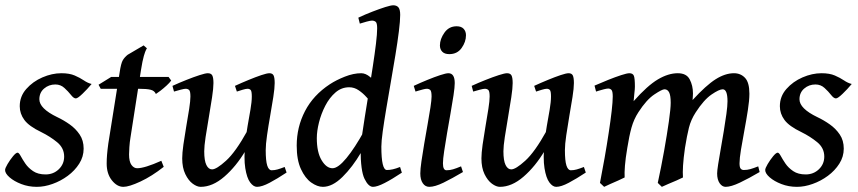

<svg xmlns="http://www.w3.org/2000/svg" viewBox="-24 -703 3311 741"><path d="M329.6 -378.9Q313 -358.9 294.4 -341.1Q275.9 -323.2 268.6 -323.2Q260.3 -323.2 249.8 -336.7Q239.3 -350.1 224.6 -363.5Q210 -377 189.5 -377Q164.6 -377 146.2 -361.3Q127.9 -345.7 127.9 -319.8Q127.9 -284.2 196.8 -251Q221.7 -239.3 244.9 -222.9Q268.1 -206.5 283.4 -183.8Q298.8 -161.1 298.8 -129.4Q298.8 -98.1 281.7 -71.3Q264.6 -44.4 237.5 -24.4Q210.4 -4.4 179 6.8Q147.5 18.1 118.2 18.1Q85.9 18.1 58.1 7.3Q30.3 -3.4 12.9 -18.6Q-4.4 -33.7 -4.4 -46.9Q-4.4 -53.7 5.1 -69.8Q14.6 -85.9 26.1 -99.9Q37.6 -113.8 43.9 -113.8Q48.8 -113.8 55.7 -101.1Q62.5 -88.4 73.7 -71.8Q85 -55.2 103.8 -42.5Q122.6 -29.8 151.9 -29.8Q182.1 -29.8 202.9 -49.8Q223.6 -69.8 223.6 -98.6Q223.6 -131.8 196.5 -154.1Q169.4 -176.3 135.7 -192.9Q87.9 -215.8 70.1 -240Q52.2 -264.2 52.2 -293Q52.2 -331.1 77.4 -359.6Q102.5 -388.2 139.6 -404.3Q176.8 -420.4 212.9 -420.4Q244.1 -420.4 264.4 -411.6Q284.7 -402.8 299.8 -392.6Q314.9 -382.3 329.6 -378.9Z M636.7 -392.1Q630.9 -383.8 618.9 -372.8Q606.9 -361.8 595.2 -352.8Q583.5 -343.8 577.6 -340.3Q572.3 -353 557.1 -356.7Q542 -360.4 510.3 -360.4H364.7L356.4 -376L405.3 -406.2H626.5ZM607.9 -59.1Q562 -22.9 518.1 -2.4Q474.1 18.1 452.1 18.1Q427.7 18.1 407.7 -7.1Q387.7 -32.2 387.7 -71.8Q387.7 -88.9 389.2 -106.4Q390.6 -124 394 -148.9L437.5 -421.9Q442.9 -459 450 -470.7Q457 -482.4 468.8 -491.7L530.3 -527.8L543 -516.6Q543 -516.6 539.8 -511Q536.6 -505.4 531.2 -487.3Q525.9 -469.2 520 -432.1L479.5 -171.9Q476.6 -154.8 475.3 -135.3Q474.1 -115.7 474.1 -106.9Q474.1 -79.1 483.4 -66.4Q492.7 -53.7 505.4 -53.7Q534.2 -53.7 598.6 -82.5Z M1082 -37.1Q1045.9 -13.2 1016.4 2.4Q986.8 18.1 967.8 18.1Q954.1 18.1 941.4 1Q928.7 -16.1 922.6 -54Q916.5 -91.8 922.9 -153.8Q925.8 -184.1 931.6 -217Q937.5 -250 942.6 -280Q947.8 -310.1 947.8 -330.6Q947.8 -351.1 943.4 -355.7Q939 -360.4 931.2 -360.4Q925.3 -360.4 912.6 -356.7Q899.9 -353 890.1 -349.6L882.8 -371.6Q908.2 -383.3 935.5 -394.5Q962.9 -405.8 984.6 -413.1Q1006.3 -420.4 1015.6 -420.4Q1027.8 -420.4 1032 -411.6Q1036.1 -402.8 1036.1 -382.3Q1036.1 -362.8 1030.8 -328.6Q1025.4 -294.4 1018.6 -255.4Q1011.7 -216.3 1006.6 -180.9Q1001.5 -145.5 1001.5 -123.5Q1001.5 -82.5 1007.3 -64.2Q1013.2 -45.9 1024.4 -45.9Q1036.1 -45.9 1047.1 -49.1Q1058.1 -52.2 1074.7 -58.6ZM930.2 -197.3 923.3 -121.1Q887.2 -60.5 841.8 -21.2Q796.4 18.1 750.5 18.1Q736.3 18.1 719.7 5.9Q703.1 -6.3 691.2 -31Q679.2 -55.7 679.2 -91.8Q679.2 -111.8 683.8 -145Q688.5 -178.2 694.8 -214.8Q701.2 -251.5 706.1 -282.7Q710.9 -314 710.9 -330.6Q710.9 -351.1 705.8 -355.7Q700.7 -360.4 692.4 -360.4Q687 -360.4 672.9 -356.7Q658.7 -353 647.5 -349.6L641.6 -371.6Q667 -383.3 695.3 -394.5Q723.6 -405.8 746.3 -413.1Q769 -420.4 777.8 -420.4Q791 -420.4 795.4 -411.6Q799.8 -402.8 799.8 -382.3Q799.8 -362.8 794.4 -327.1Q789.1 -291.5 782 -250.7Q774.9 -210 769.5 -174.3Q764.2 -138.7 764.2 -119.1Q764.2 -83 772.5 -66.2Q780.8 -49.3 794.4 -49.3Q811.5 -49.3 848.4 -82.8Q885.3 -116.2 930.2 -197.3Z M1526.9 -36.6Q1488.8 -11.2 1460.2 3.4Q1431.6 18.1 1415.5 18.1Q1397.9 18.1 1382.8 -12.9Q1367.7 -43.9 1367.7 -127.4Q1367.7 -141.6 1372.3 -175Q1377 -208.5 1384.3 -253.9Q1391.6 -299.3 1399.7 -349.6Q1407.7 -399.9 1415 -448Q1422.4 -496.1 1427 -534.4Q1431.6 -572.8 1431.6 -593.8Q1431.6 -614.3 1425.8 -618.9Q1419.9 -623.5 1411.6 -623.5Q1405.8 -623.5 1391.1 -619.6Q1376.5 -615.7 1364.7 -611.8L1358.9 -634.8Q1385.7 -647.5 1413.6 -658.2Q1441.4 -668.9 1463.1 -675.8Q1484.9 -682.6 1493.7 -682.6Q1506.8 -682.6 1513.7 -674.6Q1520.5 -666.5 1520.5 -645.5Q1520.5 -622.6 1515.4 -581.8Q1510.3 -541 1502 -490.5Q1493.7 -439.9 1484.4 -386.7Q1475.1 -333.5 1466.8 -283.9Q1458.5 -234.4 1453.1 -195.8Q1447.8 -157.2 1447.8 -137.2Q1447.8 -46.9 1469.2 -46.9Q1480.5 -46.9 1492.2 -49.6Q1503.9 -52.2 1520 -58.6ZM1474.6 -361.3 1434.6 -289.1Q1426.3 -289.1 1415.3 -300.8Q1404.3 -312.5 1390.6 -327.9Q1377 -343.3 1360.1 -354.7Q1343.3 -366.2 1323.7 -366.2Q1293.9 -366.2 1270.8 -346.2Q1247.6 -326.2 1231.4 -294.9Q1215.3 -263.7 1207 -230.2Q1198.7 -196.8 1198.7 -169.9Q1198.7 -115.2 1217.3 -84.5Q1235.8 -53.7 1259.3 -53.7Q1280.8 -53.7 1313 -92.8Q1345.2 -131.8 1381.8 -198.2L1369.6 -114.7Q1336.4 -58.1 1297.6 -20Q1258.8 18.1 1222.2 18.1Q1200.7 18.1 1177.2 1.5Q1153.8 -15.1 1137.5 -50.3Q1121.1 -85.4 1121.1 -141.1Q1121.1 -212.4 1153.1 -274.2Q1185.1 -335.9 1249 -377.9Q1273.4 -394 1306.9 -407.2Q1340.3 -420.4 1370.1 -420.4Q1387.2 -420.4 1404.5 -405.8Q1421.9 -391.1 1439.5 -376.2Q1457 -361.3 1474.6 -361.3Z M1774.4 -566.9Q1774.4 -541.5 1757.6 -517.8Q1740.7 -494.1 1710 -494.1Q1691.9 -494.1 1682.9 -503.4Q1673.8 -512.7 1673.8 -527.8Q1673.8 -552.2 1691.2 -576.9Q1708.5 -601.6 1738.3 -601.6Q1756.3 -601.6 1765.4 -591.8Q1774.4 -582 1774.4 -566.9ZM1762.7 -39.1Q1720.7 -14.2 1687.5 2Q1654.3 18.1 1632.8 18.1Q1617.2 18.1 1607.7 4.2Q1598.1 -9.8 1598.1 -33.7Q1598.1 -49.8 1602.5 -80.6Q1606.9 -111.3 1613.3 -148.7Q1619.6 -186 1626.2 -222.7Q1632.8 -259.3 1637.2 -288.3Q1641.6 -317.4 1641.6 -330.6Q1641.6 -351.1 1636.5 -355.7Q1631.3 -360.4 1623 -360.4Q1618.2 -360.4 1607.7 -357.7Q1597.2 -355 1588.4 -352.3Q1579.6 -349.6 1579.6 -349.6L1572.8 -371.6Q1597.7 -383.3 1625.2 -394.5Q1652.8 -405.8 1675 -413.1Q1697.3 -420.4 1706.5 -420.4Q1731 -420.4 1731 -382.3Q1731 -366.7 1726.3 -335.4Q1721.7 -304.2 1714.8 -265.9Q1708 -227.5 1701.4 -189.2Q1694.8 -150.9 1690.2 -119.6Q1685.5 -88.4 1685.5 -72.8Q1685.5 -45.9 1699.2 -45.9Q1712.4 -45.9 1724.6 -49.6Q1736.8 -53.2 1755.4 -61Z M2236.8 -37.1Q2200.7 -13.2 2171.1 2.4Q2141.6 18.1 2122.6 18.1Q2108.9 18.1 2096.2 1Q2083.5 -16.1 2077.4 -54Q2071.3 -91.8 2077.6 -153.8Q2080.6 -184.1 2086.4 -217Q2092.3 -250 2097.4 -280Q2102.5 -310.1 2102.5 -330.6Q2102.5 -351.1 2098.1 -355.7Q2093.8 -360.4 2085.9 -360.4Q2080.1 -360.4 2067.4 -356.7Q2054.7 -353 2044.9 -349.6L2037.6 -371.6Q2063 -383.3 2090.3 -394.5Q2117.7 -405.8 2139.4 -413.1Q2161.1 -420.4 2170.4 -420.4Q2182.6 -420.4 2186.8 -411.6Q2190.9 -402.8 2190.9 -382.3Q2190.9 -362.8 2185.5 -328.6Q2180.2 -294.4 2173.3 -255.4Q2166.5 -216.3 2161.4 -180.9Q2156.2 -145.5 2156.2 -123.5Q2156.2 -82.5 2162.1 -64.2Q2168 -45.9 2179.2 -45.9Q2190.9 -45.9 2201.9 -49.1Q2212.9 -52.2 2229.5 -58.6ZM2085 -197.3 2078.1 -121.1Q2042 -60.5 1996.6 -21.2Q1951.2 18.1 1905.3 18.1Q1891.1 18.1 1874.5 5.9Q1857.9 -6.3 1845.9 -31Q1834 -55.7 1834 -91.8Q1834 -111.8 1838.6 -145Q1843.3 -178.2 1849.6 -214.8Q1856 -251.5 1860.8 -282.7Q1865.7 -314 1865.7 -330.6Q1865.7 -351.1 1860.6 -355.7Q1855.5 -360.4 1847.2 -360.4Q1841.8 -360.4 1827.6 -356.7Q1813.5 -353 1802.2 -349.6L1796.4 -371.6Q1821.8 -383.3 1850.1 -394.5Q1878.4 -405.8 1901.1 -413.1Q1923.8 -420.4 1932.6 -420.4Q1945.8 -420.4 1950.2 -411.6Q1954.6 -402.8 1954.6 -382.3Q1954.6 -362.8 1949.2 -327.1Q1943.8 -291.5 1936.8 -250.7Q1929.7 -210 1924.3 -174.3Q1918.9 -138.7 1918.9 -119.1Q1918.9 -83 1927.2 -66.2Q1935.5 -49.3 1949.2 -49.3Q1966.3 -49.3 2003.2 -82.8Q2040 -116.2 2085 -197.3Z M2907.7 -39.1Q2866.2 -14.6 2831.8 1.7Q2797.4 18.1 2776.4 18.1Q2763.2 18.1 2753.4 4.2Q2743.7 -9.8 2743.7 -33.7Q2743.7 -43.5 2747.6 -68.8Q2751.5 -94.2 2757.6 -128.2Q2763.7 -162.1 2769.5 -197.8Q2775.4 -233.4 2779.5 -263.7Q2783.7 -293.9 2783.7 -312Q2783.7 -358.4 2765.1 -358.4Q2751.5 -358.4 2721.9 -338.1Q2692.4 -317.9 2661.1 -269.5Q2642.6 -241.2 2634.8 -210Q2627 -178.7 2619.6 -132.3Q2613.8 -91.8 2612.1 -64Q2610.4 -36.1 2611.8 -18.1Q2603.5 -13.7 2587.2 -6.6Q2570.8 0.5 2554.4 7.3Q2538.1 14.2 2530.3 18.1L2514.6 2.9Q2527.8 -58.1 2539.1 -121.1Q2550.3 -184.1 2557.4 -234.1Q2564.5 -284.2 2564.5 -306.2Q2564.5 -335 2558.3 -346.7Q2552.2 -358.4 2540.5 -358.4Q2531.2 -358.4 2501.2 -338.4Q2471.2 -318.4 2439.9 -270Q2422.4 -243.2 2413.3 -210.9Q2404.3 -178.7 2397 -132.3Q2390.1 -91.8 2387.9 -63.7Q2385.7 -35.6 2386.7 -18.1Q2378.4 -13.7 2362.5 -6.6Q2346.7 0.5 2330.8 7.3Q2314.9 14.2 2307.6 18.1L2291.5 2.9Q2300.8 -44.4 2309.6 -94.7Q2318.4 -145 2325.4 -191.7Q2332.5 -238.3 2336.7 -274.7Q2340.8 -311 2340.8 -330.6Q2340.8 -351.1 2335.7 -356.2Q2330.6 -361.3 2323.2 -361.3Q2317.9 -361.3 2306.4 -358.4Q2294.9 -355.5 2285.6 -352.5Q2276.4 -349.6 2276.4 -349.6L2270.5 -372.6Q2295.9 -383.8 2323.5 -394.8Q2351.1 -405.8 2373.5 -413.1Q2396 -420.4 2404.8 -420.4Q2418.5 -420.4 2422.4 -410.4Q2426.3 -400.4 2426.3 -368.7Q2426.3 -359.9 2424.3 -343.3Q2422.4 -326.7 2421.4 -312.5Q2474.6 -372.6 2514.9 -396.5Q2555.2 -420.4 2591.8 -420.4Q2625.5 -420.4 2637.9 -396.5Q2650.4 -372.6 2650.4 -342.8Q2650.4 -336.4 2649.9 -330.6Q2649.4 -324.7 2648.9 -316.9Q2701.2 -374 2738 -397.2Q2774.9 -420.4 2808.6 -420.4Q2834.5 -420.4 2851.3 -402.6Q2868.2 -384.8 2868.2 -341.3Q2868.2 -315.9 2862.3 -278.1Q2856.4 -240.2 2848.9 -200Q2841.3 -159.7 2835.7 -125.5Q2830.1 -91.3 2830.1 -72.8Q2830.1 -57.6 2834.5 -52.2Q2838.9 -46.9 2846.7 -46.9Q2859.9 -46.9 2871.8 -50.3Q2883.8 -53.7 2902.3 -61Z M3263.2 -378.9Q3246.6 -358.9 3228 -341.1Q3209.5 -323.2 3202.1 -323.2Q3193.8 -323.2 3183.3 -336.7Q3172.9 -350.1 3158.2 -363.5Q3143.6 -377 3123 -377Q3098.1 -377 3079.8 -361.3Q3061.5 -345.7 3061.5 -319.8Q3061.5 -284.2 3130.4 -251Q3155.3 -239.3 3178.5 -222.9Q3201.7 -206.5 3217 -183.8Q3232.4 -161.1 3232.4 -129.4Q3232.4 -98.1 3215.3 -71.3Q3198.2 -44.4 3171.1 -24.4Q3144 -4.4 3112.5 6.8Q3081.1 18.1 3051.8 18.1Q3019.5 18.1 2991.7 7.3Q2963.9 -3.4 2946.5 -18.6Q2929.2 -33.7 2929.2 -46.9Q2929.2 -53.7 2938.7 -69.8Q2948.2 -85.9 2959.7 -99.9Q2971.2 -113.8 2977.5 -113.8Q2982.4 -113.8 2989.3 -101.1Q2996.1 -88.4 3007.3 -71.8Q3018.6 -55.2 3037.4 -42.5Q3056.2 -29.8 3085.4 -29.8Q3115.7 -29.8 3136.5 -49.8Q3157.2 -69.8 3157.2 -98.6Q3157.2 -131.8 3130.1 -154.1Q3103 -176.3 3069.3 -192.9Q3021.5 -215.8 3003.7 -240Q2985.8 -264.2 2985.8 -293Q2985.8 -331.1 3011 -359.6Q3036.1 -388.2 3073.2 -404.3Q3110.4 -420.4 3146.5 -420.4Q3177.7 -420.4 3198 -411.6Q3218.3 -402.8 3233.4 -392.6Q3248.5 -382.3 3263.2 -378.9Z"/></svg>

Font: Dai Banna SIL
Style: Italic
Weight: 400
Italic angle: -11°
Designer: Victor Gaultney
Foundry: SIL International
Version: Version 4.000